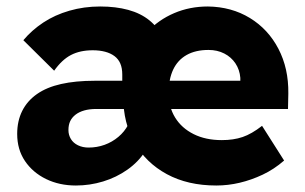

<svg xmlns="http://www.w3.org/2000/svg" viewBox="-20 -562 940 592"><path d="M33 -149Q33 -189 48.5 -220Q64 -251 94 -272Q124 -293 168.5 -303Q213 -313 272 -313H730L721 -301V-322Q719 -347 706 -366.5Q693 -386 671.5 -397Q650 -408 623 -408Q583 -408 555.5 -392.5Q528 -377 514 -347.5Q500 -318 500 -275Q500 -232 520 -199.5Q540 -167 577 -148.5Q614 -130 664 -130Q700 -130 728 -139.5Q756 -149 788 -174L856 -67Q825 -40 790 -23.5Q755 -7 719 1.5Q683 10 647 10Q559 10 494.5 -25Q430 -60 395 -121.5Q360 -183 360 -263Q360 -324 379.5 -375Q399 -426 434 -463.5Q469 -501 517 -521.5Q565 -542 621 -542Q694 -541 750.5 -506.5Q807 -472 838.5 -411.5Q870 -351 869 -274L868 -226H277Q256 -226 240 -221.5Q224 -217 213 -208.5Q202 -200 196.5 -188.5Q191 -177 191 -161Q191 -146 198.5 -133.5Q206 -121 220.5 -114Q235 -107 253 -107Q279 -107 302.5 -115.5Q326 -124 345 -140Q364 -156 375 -177L428 -96Q407 -63 373 -39Q339 -15 298 -2.5Q257 10 214 10Q163 10 122 -10Q81 -30 57 -65.5Q33 -101 33 -149ZM357 -248V-332Q357 -352 351 -366Q345 -380 333 -389Q321 -398 304 -402.5Q287 -407 266 -407Q227 -407 199 -392.5Q171 -378 147 -344L52 -438Q78 -469 113.5 -492.5Q149 -516 194 -529Q239 -542 289 -542Q337 -542 375.5 -531.5Q414 -521 441 -499Q468 -477 483 -444.5Q498 -412 498 -367V-251Z"/></svg>

Font: Mach
Style: Bold
Weight: 700
Version: Version 1.002